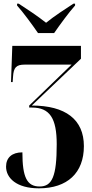

<svg xmlns="http://www.w3.org/2000/svg" viewBox="-20 -786 503 1046"><path d="M187 -606H275C306 -651 355 -718 389 -756V-766H380C340 -740 275 -698 231 -662C186 -698 122 -740 82 -766H73V-756C107 -718 156 -651 187 -606ZM192 240C347 240 437 156 437 10C437 -135 337 -211 153 -211L421 -466V-536H47L40 -339H49L51 -368C54 -419 69 -434 115 -434H370L139 -211V-200H154C251 -200 289 -142 289 0C289 175 264 230 196 230C127 230 102 180 102 44C45 44 13 73 13 122C13 183 69 240 192 240Z"/></svg>

Font: Noto Serif Display Condensed Extra
Style: Regular
Weight: 800
Width: 3
Designer: Monotype Design Team
Foundry: Monotype Imaging Inc.
Version: Version 1.900